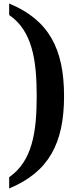

<svg xmlns="http://www.w3.org/2000/svg" viewBox="-20 -823 436 1088"><path d="M32 -803V-738C162 -649 188 -485 188 -278C188 -72 162 91 32 181V245C256 152 343 -11 343 -278C343 -546 257 -710 32 -803Z"/></svg>

Font: Noto Serif Malayalam
Style: Bold
Weight: 700
Designer: Indian type Foundry, Jelle Bosma, Monotype Design Team
Foundry: Monotype Imaging Inc.
Version: Version 2.104